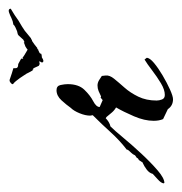

<svg xmlns="http://www.w3.org/2000/svg" viewBox="-8 -423 421 445"><g transform="rotate(-90 202.5 -200.5)"><path d="M396 -390Q402 -392 404 -389Q406 -386 403 -385Q396 -381 390 -377Q384 -373 377 -368Q375 -367 363.5 -360Q352 -353 347 -348L336 -339H335L332 -337Q330 -337 329 -336L319 -329V-328H318L313 -324L312 -325L311 -324Q311 -322 308 -322L304 -320Q303 -320 301 -318Q301 -315 299 -315Q296 -314 292 -314Q283 -308 281 -312Q279 -313 281.5 -316.5Q284 -320 282 -320L277 -319Q276 -319 275 -319.5Q274 -320 275 -320L274 -321L273 -320L267 -333Q267 -334 264 -334L263 -336L262 -335L257 -344Q255 -349 250 -356Q245 -363 244 -365Q240 -370 237.5 -373.5Q235 -377 230 -381V-382Q230 -384 234 -387Q238 -390 242 -388Q256 -383 267 -380Q267 -379 267 -375Q267 -371 270 -370Q271 -369 274 -369Q277 -369 278 -368L289 -362V-357Q292 -360 292 -358L298 -354Q299 -353 300.5 -352.5Q302 -352 303 -351L310 -347Q312 -349 317 -352L325 -355Q327 -357 327 -354L333 -357L343 -368Q345 -370 348.5 -370.5Q352 -371 354 -372Q357 -373 362 -375.5Q367 -378 368 -380Q376 -381 383 -384.5Q390 -388 396 -390ZM195 -10Q180 -10 172 -22L149 -33Q145 -42 145 -55Q145 -76 155.5 -100.5Q166 -125 176 -142Q169 -146 164 -152Q159 -158 154 -164L151 -166Q147 -162 142 -159Q137 -156 132 -155Q123 -146 106 -125.5Q89 -105 69 -83.5Q49 -62 30.5 -46Q12 -30 1 -30L0 -32Q1 -38 9.5 -45.5Q18 -53 22 -57Q24 -65 32 -71Q40 -77 47 -80H48L54 -89L59 -92L58 -93L65 -98Q67 -103 71 -107Q75 -111 78 -115V-117Q100 -134 118.5 -154.5Q137 -175 157 -195L158 -196L157 -202Q157 -213 162.5 -226.5Q168 -240 175 -247Q182 -257 192.5 -268.5Q203 -280 216 -280Q226 -280 228 -270.5Q230 -261 230 -254Q230 -229 217 -215.5Q204 -202 190.5 -195Q177 -188 177 -180L193 -173L199 -178L200 -177H202Q208 -180 214 -182.5Q220 -185 227 -185Q233 -185 239 -181.5Q245 -178 249 -175L250 -166Q251 -157 242.5 -146.5Q234 -136 222 -122.5Q210 -109 201 -90.5Q192 -72 192 -48Q192 -42 194.5 -35.5Q197 -29 205 -29Q217 -29 232 -38Q247 -47 262 -58.5Q277 -70 287 -76L291 -71Q291 -64 279 -54Q267 -44 250 -34Q233 -24 217.5 -17Q202 -10 195 -10Z"/></g></svg>

Font: Kolker Brush
Style: Regular
Weight: 400
Designer: Robert E. Leuschke
Foundry: Robert E. Leuschke
Version: Version 1.010; ttfautohint (v1.8.3)